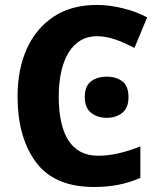

<svg xmlns="http://www.w3.org/2000/svg" viewBox="-20 -744 644 774"><path d="M370.1 -598.1C423.3 -598.1 472.7 -576.2 522 -550.8L573.2 -673.8C545.9 -689 513.7 -701.2 476.1 -710.4C438.5 -719.7 403.8 -724.1 371.1 -724.1C302.2 -724.1 244.1 -708.5 196.8 -677.2C101.1 -614.3 50.8 -500 50.8 -356C50.8 -246.1 75.2 -157.7 124.5 -90.8C173.8 -23.9 252 9.8 358.9 9.8C429.7 9.8 487.3 -1.5 545.9 -26.9V-153.8C485.8 -130.4 432.1 -116.2 375 -116.2C267.1 -116.2 216.8 -203.1 216.8 -355C216.8 -504.9 272.9 -598.1 370.1 -598.1ZM321.8 -352.1C321.8 -322.8 330.6 -301.8 348.1 -288.6C365.2 -275.4 386.2 -269 411.1 -269C434.1 -269 454.6 -275.4 472.2 -288.6C489.3 -301.8 498 -322.8 498 -352.1C498 -382.8 489.3 -404.8 472.2 -417C454.6 -429.2 434.1 -435.1 411.1 -435.1C386.2 -435.1 365.2 -429.2 348.1 -417C330.6 -404.8 321.8 -382.8 321.8 -352.1Z"/></svg>

Font: Avrile Sans
Style: Bold
Weight: 700
Designer: Monotype Design Team, Google (font), Stefan Peev (BGR Cyrillic), Cristiano Sobral (main changes)
Foundry: The Avrile Sans Project Authors
Version: Version 3.110